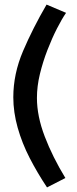

<svg xmlns="http://www.w3.org/2000/svg" viewBox="-20 -770 336 837"><path d="M38 -346Q38 -448 80.5 -547.5Q123 -647 183 -750L268 -714Q250 -688 228.5 -646Q207 -604 187 -552.5Q167 -501 154 -447.5Q141 -394 141 -343Q141 -264 175 -175Q209 -86 265 6L185 47Q143 -16 109.5 -81Q76 -146 57 -213.5Q38 -281 38 -346Z"/></svg>

Font: Raleway Thin SemiBold
Style: Regular
Weight: 600
Version: Version 4.026